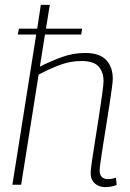

<svg xmlns="http://www.w3.org/2000/svg" viewBox="-20 -760 536 790"><path d="M390 -59Q390 -23 425 -23Q441 -23 457 -29L460 1Q448 6 436 8Q424 10 414 10Q388 10 370.5 -5Q353 -20 353 -48Q353 -61 358.5 -98.5Q364 -136 372 -185.5Q380 -235 387.5 -284.5Q395 -334 400.5 -373Q406 -412 406 -426Q406 -463 386 -486Q366 -509 315 -509Q270 -509 227 -493Q184 -477 139 -453L67 0H31L129 -618H53L58 -642H133L148 -740H185L169 -642H318L314 -618H165L144 -486Q190 -509 235.5 -525.5Q281 -542 331 -542Q390 -542 417 -513Q444 -484 444 -436Q444 -424 440 -395Q436 -366 430 -326.5Q424 -287 417 -244Q410 -201 404 -162.5Q398 -124 394 -96Q390 -68 390 -59Z"/></svg>

Font: Georama ExtraLight
Style: Italic
Weight: 200
Italic angle: -9°
Designer: Jean-Baptiste Levee
Foundry: Production Type
Version: Version 1.000